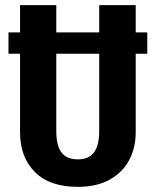

<svg xmlns="http://www.w3.org/2000/svg" viewBox="-20 -712 606 747"><path d="M553 -503H508V-197Q508 -137 482.5 -89Q457 -41 406.5 -13Q356 15 283 15Q173 15 115.5 -43Q58 -101 58 -197V-503H13V-586H58V-692H199V-586H366V-692H508V-586H553ZM366 -503H199V-203Q199 -146 219 -119Q239 -92 283 -92Q326 -92 346 -119.5Q366 -147 366 -203Z"/></svg>

Font: Fira Sans Compressed SemiBold
Style: Regular
Weight: 600
Width: 1
Designer: bBox Type GmbH & Carrois Corporate GbR & Edenspiekermann AG
Foundry: bBox Type GmbH & Carrois Corporate GbR & Edenspiekermann AG
Version: Version 4.301